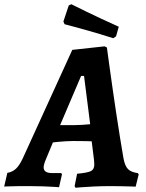

<svg xmlns="http://www.w3.org/2000/svg" viewBox="-58 -869 682 897"><path d="M518.8 -129.9Q525.4 -93.7 540 -79Q554.6 -64.3 586.1 -60.2L589.9 -54L575.8 3Q575.8 3 555 2.2Q534.3 1.5 506.7 1Q479.1 0.5 458.1 0.5Q417.6 0.5 379.9 2.3Q342.2 4.1 318.5 6.1Q294.9 8.2 294.9 8.2L290.6 0.3L302.2 -57.3Q351.9 -61.8 367.2 -70Q382.5 -78.2 382.5 -100.1Q382.5 -105.9 381.9 -113.4Q381.4 -120.9 380.3 -129.1L370.4 -208.8Q363.8 -209.3 346.2 -209.6Q328.6 -209.8 310.3 -210Q292.1 -210.2 282.6 -210.2Q268.1 -210.2 248.7 -209Q229.4 -207.7 212.5 -206.2Q195.7 -204.7 189.1 -203.6L156.3 -124.4Q145.9 -99.9 145.9 -87Q145.9 -60.4 185.4 -60.4H228.3L231.5 -54.3L217.9 5.6Q217.9 5.6 195.9 4.1Q173.9 2.5 141.4 1.5Q108.9 0.5 77.8 0.5Q52.2 0.5 25.2 0.7Q-1.8 1 -20.1 1.8Q-38.5 2.5 -38.5 2.5L-23.7 -61.4Q-0.6 -65.3 15.8 -80.1Q32.3 -95 48.3 -129L279.7 -636L430.7 -652.5L441.4 -647.1Q441.4 -647.1 444.9 -621.3Q448.4 -595.6 454.4 -552.1Q460.4 -508.6 468.2 -454.3Q476 -399.9 484.7 -342Q493.3 -284 502.3 -229Q511.4 -174 518.8 -129.9ZM222.9 -284.5H291.2Q307.2 -284.5 327.2 -285.8Q347.3 -287.2 363.3 -288.7L334.6 -514.3H320.9ZM238.2 -768.6 263.2 -843.6 275.4 -849.2Q275.4 -849.2 294.7 -839.6Q314 -830.1 345.9 -814.5Q377.8 -799 417.4 -780.4Q456.9 -761.8 496.9 -744.2L484.1 -699.1L471.2 -690.5Q429 -704.1 388.2 -716Q347.4 -727.9 314.7 -736.8Q282.1 -745.7 262.8 -750.8Q243.6 -755.9 243.6 -755.9Z"/></svg>

Font: Alegreya
Style: Italic
Weight: 400
Italic angle: -7°
Designer: Juan Pablo del Peral
Foundry: Huerta Tipografica
Version: Version 2.009